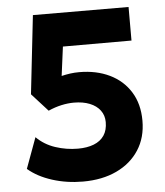

<svg xmlns="http://www.w3.org/2000/svg" viewBox="-52 -746 693 806"><g transform="rotate(-5 295.0 -343.0)"><path d="M265.5 15Q197 15 136 -4.5Q75 -24 35 -58.5L82.5 -188Q115.5 -155 161.5 -139.8Q207.5 -124.5 256.5 -124.5Q295 -124.5 323.2 -135.5Q351.5 -146.5 366.8 -169Q382 -191.5 382 -225.5Q382 -254 366.2 -275Q350.5 -296 322.2 -307.2Q294 -318.5 255.5 -318.5Q230.5 -318.5 203 -312.5Q175.5 -306.5 147.5 -294L79.5 -369L116.5 -699.5L519.5 -698.5V-557H230.5L214.5 -434.5Q233 -439 251.2 -441.5Q269.5 -444 289 -444Q361.5 -444 417.2 -417Q473 -390 504.5 -339.2Q536 -288.5 536 -218Q536 -147 502.2 -94.8Q468.5 -42.5 407.8 -13.8Q347 15 265.5 15Z"/></g></svg>

Font: Geologica Roman
Style: Bold
Weight: 700
Designer: Sindre Bremnes, Frode Helland
Foundry: Monokrom Skriftforlag AS
Version: Version 1.010;gftools[0.9.28]